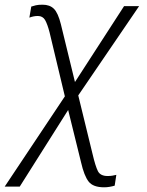

<svg xmlns="http://www.w3.org/2000/svg" viewBox="-50 -558 627 817"><path d="M-30 236 226 -148 161 -420Q152 -455 142 -472.5Q132 -490 111 -490Q93 -490 75 -483L83 -530Q92 -533 102.5 -535.5Q113 -538 131 -538Q162 -538 179.5 -520.5Q197 -503 209 -455L269 -209L478 -532H542L283 -152L344 98Q356 149 366.5 170Q377 191 408 191Q419 191 428 189.5Q437 188 445 186L438 232Q428 235 416.5 237Q405 239 393 239Q346 239 327 214.5Q308 190 295 133L240 -90L34 236Z"/></svg>

Font: Noto Sans Light
Style: Italic
Weight: 300
Italic angle: -12°
Designer: Monotype Design Team
Foundry: Monotype Imaging Inc.
Version: Version 2.013; ttfautohint (v1.8.4.7-5d5b)